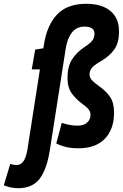

<svg xmlns="http://www.w3.org/2000/svg" viewBox="-141 -770 646 1010"><path d="M3 18 69 -405H26L44 -509L87 -516L90 -535Q106 -637 159 -693.5Q212 -750 313 -750Q394 -750 439.5 -712.5Q485 -675 485 -606Q485 -544 460 -509.5Q435 -475 393 -450Q354 -428 342 -412.5Q330 -397 330 -380Q330 -363 341 -350Q352 -337 385 -313Q418 -290 438.5 -259.5Q459 -229 459 -178Q459 -90 410.5 -40Q362 10 271 10Q232 10 203 2.5Q174 -5 155 -15L184 -124Q203 -117 224.5 -113Q246 -109 268 -109Q299 -109 317 -125Q335 -141 335 -165Q335 -180 327 -192Q319 -204 293 -223Q260 -247 237 -278Q214 -309 214 -361Q214 -419 237 -456Q260 -493 300 -520Q335 -543 345.5 -558Q356 -573 356 -593Q356 -630 303 -630Q262 -630 237.5 -599Q213 -568 205 -516L121 21Q105 122 67 171Q29 220 -45 220Q-83 220 -121 205L-87 92Q-76 96 -68.5 97Q-61 98 -53 98Q-10 98 3 18Z"/></svg>

Font: Georama ExtraCondensed
Style: Bold Italic
Weight: 700
Width: 2
Italic angle: -9°
Designer: Jean-Baptiste Levee
Foundry: Production Type
Version: Version 1.000